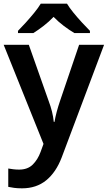

<svg xmlns="http://www.w3.org/2000/svg" viewBox="-20 -786 587 1046"><path d="M0 -542H137L245 -236Q256 -207 263 -179Q270 -151 273 -122H277Q281 -147 289 -177Q297 -207 307 -236L411 -542H547L316 72Q285 153 231.5 196.5Q178 240 100 240Q75 240 57 237.5Q39 235 25 232V132Q36 134 51.5 136Q67 138 84 138Q131 138 158.5 110.5Q186 83 201 42L217 -2ZM345 -766Q358 -744 380.5 -716.5Q403 -689 427 -663Q451 -637 470 -618V-606H385Q358 -622 328 -644.5Q298 -667 272 -694Q246 -667 217.5 -645Q189 -623 162 -606H78V-618Q97 -637 120.5 -663Q144 -689 166.5 -716.5Q189 -744 202 -766Z"/></svg>

Font: Noto Sans Tamil SemiBold
Style: Regular
Weight: 600
Designer: Jelle Bosma - Monotype Design Team
Foundry: Monotype Imaging Inc.
Version: Version 2.004; ttfautohint (v1.8.4.7-5d5b)